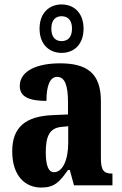

<svg xmlns="http://www.w3.org/2000/svg" viewBox="-20 -834 549 864"><path d="M257 -596C313 -596 356 -634 356 -705C356 -776 313 -814 257 -814C202 -814 158 -776 158 -705C158 -634 202 -596 257 -596ZM257 -649C232 -649 211 -664 211 -705C211 -746 232 -761 257 -761C283 -761 304 -746 304 -705C304 -664 283 -649 257 -649ZM165 10C225 10 248 -15 286 -69H294L313 0H486V-53H483C446 -53 434 -69 434 -123V-379C434 -504 372 -549 250 -549C150 -549 69 -517 69 -447C69 -400 108 -380 189 -380C189 -449 205 -488 237 -488C272 -488 286 -449 286 -374V-319L218 -316C95 -311 35 -262 35 -153C35 -42 94 10 165 10ZM223 -59C197 -59 186 -92 186 -149C186 -221 203 -258 257 -263L287 -266V-191C287 -113 261 -59 223 -59Z"/></svg>

Font: Noto Serif Bengali ExtraCondensed ExtraBold
Style: Regular
Weight: 800
Width: 2
Designer: Juan Bruce, Universal Thirst, Indian Type Foundry and the Monotype Design Team.
Foundry: Monotype Imaging Inc.
Version: Version 2.003